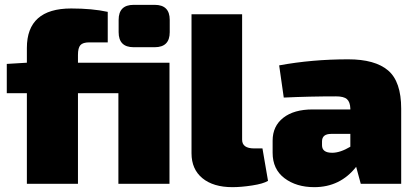

<svg xmlns="http://www.w3.org/2000/svg" viewBox="-20 -759 1715 793"><path d="M532 -739H619Q681 -739 681 -677V-626Q681 -564 619 -564H532Q470 -564 470 -626V-677Q470 -739 532 -739ZM680 -500V0H469V-374H302V0H91V-374H8V-495L91 -500V-561Q91 -724 274 -724Q361 -724 425 -710V-584H349Q322 -584 312 -572.5Q302 -561 302 -532V-500Z M980 -700V-182Q980 -146 1030 -146H1064L1087 -12Q1067 0 1021.5 7Q976 14 940 14Q861 14 816 -23Q771 -60 771 -126V-700Z M1152 -356 1133 -489Q1269 -514 1418 -514Q1529 -514 1583 -468Q1637 -422 1637 -310V0H1470L1451 -70Q1385 14 1278 14Q1204 14 1155 -23Q1106 -60 1106 -128V-178Q1106 -238 1150 -272.5Q1194 -307 1271 -307H1427V-311Q1426 -338 1413 -349.5Q1400 -361 1368 -361Q1258 -361 1152 -356ZM1310 -175V-159Q1310 -128 1352 -128Q1385 -128 1427 -153V-206H1348Q1310 -206 1310 -175Z"/></svg>

Font: Exo 2.0 Black
Style: Regular
Weight: 900
Designer: Natanael Gama
Version: Version 1.001;PS 001.001;hotconv 1.0.70;makeotf.lib2.5.58329